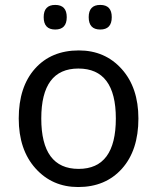

<svg xmlns="http://www.w3.org/2000/svg" viewBox="-20 -751 640 781"><path d="M297.9 9.8Q192.4 9.8 124.3 -66.2Q56.2 -142.1 56.2 -269Q56.2 -397.5 122.3 -471.7Q188.5 -545.9 300.8 -545.9Q407.2 -545.9 475.1 -470.2Q543 -394.5 543 -269Q543 -139.6 476.1 -64.9Q409.2 9.8 297.9 9.8ZM299.8 -64Q451.2 -64 451.2 -269Q451.2 -472.2 298.8 -472.2Q147.9 -472.2 147.9 -269Q147.9 -64 299.8 -64ZM204.6 -731Q251.5 -731 251.5 -681.2Q251.5 -630.9 204.6 -630.9Q157.7 -630.9 157.7 -681.2Q157.7 -731 204.6 -731ZM387.7 -731Q434.6 -731 434.6 -681.2Q434.6 -630.9 387.7 -630.9Q340.8 -630.9 340.8 -681.2Q340.8 -731 387.7 -731Z"/></svg>

Font: Droid Sans Mono
Style: Regular
Weight: 400
Monospace: yes
Version: Version 1.00 build 112